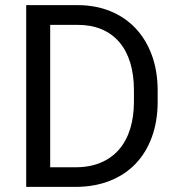

<svg xmlns="http://www.w3.org/2000/svg" viewBox="-20 -731 696 751"><path d="M82.5 0V-710.9H283.2Q353.5 -710.9 411.1 -687.5Q468.8 -664.1 510 -620.6Q551.3 -577.1 574 -515.1Q596.7 -453.1 596.7 -376V-334Q596.7 -256.8 574 -194.8Q551.3 -132.8 509.5 -89.6Q467.8 -46.4 408.2 -23.2Q348.6 0 274.9 0ZM176.3 -633.8V-76.7H274.9Q331.5 -76.7 374.5 -95Q417.5 -113.3 446.3 -147Q475.1 -180.7 489.5 -228Q503.9 -275.4 503.9 -334V-377.4Q503.9 -438.5 489.3 -486.1Q474.6 -533.7 446.3 -566.7Q418 -599.6 377 -616.7Q335.9 -633.8 283.2 -633.8Z"/></svg>

Font: Nahid FD
Style: FD
Weight: 400
Foundry: DejaVu fonts team - Redesigned by Saber Rastikerdar
Version: Version 0.3.0